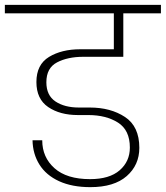

<svg xmlns="http://www.w3.org/2000/svg" viewBox="-52 -760 683 791"><path d="M291 -526Q227 -526 183 -503Q139 -480 139 -421Q139 -367 176.5 -342Q214 -317 273 -317H318Q404 -317 463 -278Q522 -239 522 -151Q522 -80 470 -34.5Q418 11 320 11Q245 11 191.5 -13.5Q138 -38 110.5 -82Q83 -126 82 -182H122Q122 -112 172.5 -67Q223 -22 319 -22Q399 -22 441 -58.5Q483 -95 483 -152Q483 -224 434 -255Q385 -286 312 -286H269Q195 -286 146.5 -319Q98 -352 98 -422Q98 -494 150 -525.5Q202 -557 278 -557H417V-705H-32V-740H611V-705H456V-526Z"/></svg>

Font: Fz Poppins ExtLt
Style: Regular
Weight: 200
Designer: Ninad Kale (Devanagari), Jonny Pinhorn (Latin)
Foundry: Indian Type Foundry
Version: Vit hóa bi Vntype.Com & FontZin.Com